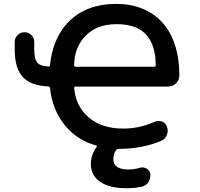

<svg xmlns="http://www.w3.org/2000/svg" viewBox="-20 -784 1040 1000"><path d="M644.5 196.3Q641.6 196.3 638.7 196.3Q549.8 196.3 502 163.1Q453.1 129.9 453.1 69.3Q453.1 23.4 483.4 -18.6Q487.3 -24.4 480.5 -26.4Q382.8 -52.7 318.4 -130.9Q252.9 -210 240.2 -326.2Q239.3 -333 232.4 -334Q143.6 -336.9 101.6 -379.9Q56.6 -424.8 56.6 -526.4V-565.4Q56.6 -585.9 71.8 -601.1Q86.9 -616.2 107.9 -616.2Q128.9 -616.2 143.6 -601.1Q158.2 -585.9 158.2 -565.4V-528.3Q158.2 -472.7 176.8 -455.1Q192.4 -439.5 232.4 -437.5Q239.3 -436.5 240.2 -444.3Q247.1 -512.7 270.5 -568.4Q295.9 -629.9 341.3 -674.3Q386.7 -718.8 447.8 -741.2Q508.8 -763.7 584 -763.7Q660.2 -763.7 720.7 -739.3Q782.2 -714.8 826.2 -666Q870.1 -617.2 891.6 -547.9Q914.1 -479.5 914.1 -390.6Q914.1 -367.2 896.5 -350.1Q878.9 -333 853.5 -333H373Q366.2 -333 366.2 -326.2Q375 -230.5 439.5 -174.8Q507.8 -114.3 622.1 -114.3Q707 -114.3 784.2 -149.4Q794.9 -154.3 805.7 -154.3Q814.5 -154.3 823.2 -151.4Q842.8 -143.6 849.6 -124Q853.5 -113.3 853.5 -103.5Q853.5 -91.8 848.6 -80.1Q839.8 -58.6 818.4 -49.8Q717.8 -8.8 603.5 -8.8H598.6Q590.8 -8.8 585.9 -3.9Q570.3 16.6 570.3 43.9Q570.3 98.6 648.4 98.6Q650.4 98.6 651.4 98.6Q679.7 98.6 708 89.8Q714.8 87.9 721.7 87.9Q733.4 87.9 743.2 93.8Q759.8 102.5 762.7 121.1Q762.7 126 762.7 130.9Q762.7 148.4 753.9 163.1Q742.2 182.6 720.7 187.5Q683.6 196.3 644.5 196.3ZM784.2 -436.5Q791 -436.5 791 -443.4Q791 -549.8 740.2 -604.5Q691.4 -658.2 586.9 -658.2Q485.4 -658.2 426.8 -598.6Q366.2 -537.1 366.2 -443.4Q366.2 -436.5 373 -436.5Z"/></svg>

Font: Rounded Mgen+ 1mn medium
Style: Regular
Weight: 500
Designer: [Source Han Sans]
Ryoko NISHIZUKA  (kana & ideographs); Paul D. Hunt (Latin, Greek & Cyrillic); Wenlong ZHANG  (bopomofo
Version: Version 1.059.20150602